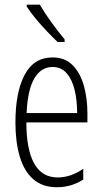

<svg xmlns="http://www.w3.org/2000/svg" viewBox="-20 -784 434 814"><path d="M202.6 -540.5Q255.9 -540.5 288.3 -507.3Q320.8 -474.1 335.7 -420.2Q350.6 -366.2 350.6 -303.7V-265.1H91.8Q91.8 -150.4 124.8 -91.1Q157.7 -31.7 224.6 -31.7Q279.8 -31.7 333 -68.4V-22.9Q309.1 -7.3 281.2 1.2Q253.4 9.8 221.2 9.8Q159.7 9.8 120.8 -24.4Q82 -58.6 63.7 -120.4Q45.4 -182.1 45.4 -264.6Q45.4 -393.1 84.5 -466.8Q123.5 -540.5 202.6 -540.5ZM202.6 -500Q154.3 -500 125.7 -451.9Q97.2 -403.8 92.8 -304.7H307.1Q307.1 -357.4 296.6 -401.9Q286.1 -446.3 262.9 -473.1Q239.7 -500 202.6 -500ZM148.9 -764.2Q171.4 -725.6 199.5 -687.3Q227.5 -648.9 253.9 -617.2V-606H224.1Q204.6 -624.5 179.9 -650.4Q155.3 -676.3 131.8 -704.3Q108.4 -732.4 93.3 -756.3V-764.2Z"/></svg>

Font: Open Sans Condensed Light
Style: Regular
Weight: 300
Width: 3
Designer: Monotype Design Team
Foundry: Monotype Imaging Inc.
Version: Version 3.003; ttfautohint (v1.8.4)